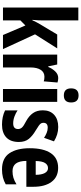

<svg xmlns="http://www.w3.org/2000/svg" viewBox="542 -1344 812 1936"><g transform="rotate(90 948.0 -376.0)"><path d="M186 -759.8V-429.2Q186 -394.5 185.1 -361.3Q184.1 -328.1 180.2 -295.9H184.1Q192.9 -317.4 203.4 -336.2Q213.9 -355 222.2 -370.1L328.1 -546.9H467.8L326.2 -323.2L475.1 0H333L236.8 -226.1L186 -175.8V0H56.2V-759.8Z M767.1 -557.1Q787.6 -557.1 812 -549.8L800.3 -411.1Q781.7 -418 753.9 -418Q708.5 -418 684.3 -380.4Q660.2 -342.8 660.2 -278.8V0H530.3V-546.9H630.4L648.9 -457H655.3Q670.9 -496.1 699.7 -526.6Q728.5 -557.1 767.1 -557.1Z M942.4 -762.2Q1013.2 -762.2 1013.2 -687Q1013.2 -613.8 942.4 -613.8Q871.1 -613.8 871.1 -687Q871.1 -762.2 942.4 -762.2ZM1007.3 -546.9V0H877.4V-546.9Z M1411.6 -160.2Q1411.6 -76.7 1365.5 -33.4Q1319.3 9.8 1236.3 9.8Q1196.8 9.8 1160.9 2.2Q1125 -5.4 1093.3 -21V-147Q1119.6 -128.9 1154.3 -116Q1189 -103 1224.6 -103Q1281.2 -103 1281.2 -152.8Q1281.2 -173.3 1266.6 -190.7Q1252 -208 1199.2 -234.9Q1148.4 -262.7 1120.4 -302.7Q1092.3 -342.8 1092.3 -401.9Q1092.3 -474.1 1137.2 -515.6Q1182.1 -557.1 1260.3 -557.1Q1300.3 -557.1 1335.7 -546.1Q1371.1 -535.2 1405.3 -514.2L1369.6 -414.1Q1346.2 -429.7 1320.3 -440.4Q1294.4 -451.2 1267.6 -451.2Q1218.3 -451.2 1218.3 -408.2Q1218.3 -394 1224.1 -383.8Q1230 -373.5 1247.3 -361.1Q1264.6 -348.6 1298.3 -328.1Q1348.6 -298.8 1380.1 -261Q1411.6 -223.1 1411.6 -160.2Z M1672.4 -556.2Q1764.6 -556.2 1814 -489.3Q1863.3 -422.4 1863.3 -309.1V-235.8H1602.5Q1603.5 -164.1 1628.9 -130.1Q1654.3 -96.2 1706.5 -96.2Q1741.2 -96.2 1772.2 -105.2Q1803.2 -114.3 1838.4 -136.2V-27.8Q1774.4 9.8 1688.5 9.8Q1575.2 9.8 1524.9 -65.4Q1474.6 -140.6 1474.6 -270Q1474.6 -408.2 1524.4 -482.2Q1574.2 -556.2 1672.4 -556.2ZM1675.3 -454.1Q1643.1 -454.1 1624 -425Q1605 -396 1603.5 -330.1H1742.7Q1742.7 -388.2 1725.1 -421.1Q1707.5 -454.1 1675.3 -454.1Z"/></g></svg>

Font: Open Sans Condensed
Style: Bold
Weight: 700
Width: 3
Designer: Monotype Design Team
Foundry: Monotype Imaging Inc.
Version: Version 3.003; ttfautohint (v1.8.4)